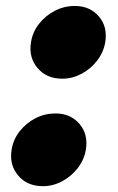

<svg xmlns="http://www.w3.org/2000/svg" viewBox="-20 -612 396 644"><path d="M124 12.5Q71 12.5 40.8 -23.5Q10.5 -59.5 19 -110Q24.5 -144.5 46.2 -172Q68 -199.5 99.2 -215.5Q130.5 -231.5 166 -231.5Q216.5 -231.5 246.5 -196.5Q276.5 -161.5 268 -110Q262.5 -76.5 241 -48.5Q219.5 -20.5 188.5 -4Q157.5 12.5 124 12.5ZM189 -348Q136 -348 105.8 -384Q75.5 -420 84 -470.5Q89.5 -505 111.2 -532.5Q133 -560 164.2 -576Q195.5 -592 231 -592Q281.5 -592 311.5 -557Q341.5 -522 333 -470.5Q327.5 -437 306 -409Q284.5 -381 253.5 -364.5Q222.5 -348 189 -348Z"/></svg>

Font: Anybody UltraExpanded ExtraBold
Style: Italic
Weight: 800
Width: 9
Italic angle: -10°
Designer: Tyler Finck
Foundry: Etcetera Type Company
Version: Version 1.010; ttfautohint (v1.8.3) -l 8 -r 50 -G 200 -x 14 